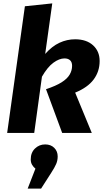

<svg xmlns="http://www.w3.org/2000/svg" viewBox="-20 -779 607 1125"><path d="M125.9 -742.3 286.2 -759.1 244.8 -463Q284.7 -508.2 328.6 -528.5Q372.5 -548.8 420.2 -548.8Q486.6 -548.8 525.2 -513.6Q563.8 -478.5 563.8 -421.6Q563.8 -360.3 528.7 -313.2Q493.6 -266.2 420.4 -236.3L517.9 0H344.3L249.6 -256.3Q307.7 -275.7 340.9 -296.7Q374.2 -317.7 388.3 -342.1Q402.4 -366.5 402.4 -393.4Q402.4 -414.9 390.7 -425.8Q378.9 -436.7 357.8 -436.7Q327.5 -436.7 293 -411.6Q258.5 -386.5 225.8 -329.7L180.5 0H21.9ZM244.6 67.2Q277.7 67.2 297.9 87.3Q318 107.4 318 137.5Q318 161.3 309 182.1Q300.1 202.8 280.1 233.5L220.9 325.9H142.2L187.6 209.2Q175.4 199.3 167.8 186.2Q160.1 173.1 160.1 154.9Q160.1 115.2 185 91.2Q209.8 67.2 244.6 67.2Z"/></svg>

Font: Fira Sans Variable
Style: Italic
Weight: 397
Italic angle: -8°
Designer: Carrois Corporate & Edenspiekermann AG
Foundry: Carrois Corporate GbR & Edenspiekermann AG
Version: Version 4.202